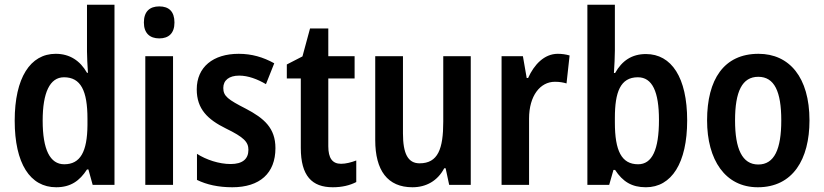

<svg xmlns="http://www.w3.org/2000/svg" viewBox="-20 -780 3477 810"><path d="M217 10C278 10 316 -17 347 -65H353L371 0H463V-760H347V-563C347 -539 349 -506 351 -473H347C318 -524 274 -553 215 -553C108 -553 42 -452 42 -271C42 -90 107 10 217 10ZM251 -87C191 -87 160 -149 160 -271C160 -389 190 -454 250 -454C321 -454 349 -397 349 -279V-252C348 -140 319 -87 251 -87Z M652 -753C611 -753 587 -731 587 -685C587 -640 612 -618 652 -618C692 -618 716 -640 716 -685C716 -731 693 -753 652 -753ZM710 -543H593V0H710Z M1142 -155C1142 -240 1094 -281 1018 -321C942 -360 922 -374 922 -409C922 -441 946 -461 989 -461C1027 -461 1066 -446 1102 -425L1137 -513C1090 -539 1042 -553 987 -553C879 -553 810 -497 810 -403C810 -320 856 -276 933 -238C1009 -201 1028 -181 1028 -148C1028 -109 1003 -88 953 -88C904 -88 850 -106 811 -131V-21C852 -1 901 10 960 10C1076 10 1142 -49 1142 -155Z M1419 -89C1382 -89 1365 -113 1365 -163V-449H1476V-543H1365V-660H1288L1256 -542L1190 -508V-449H1249V-156C1249 -38 1296 10 1384 10C1423 10 1456 2 1483 -12V-103C1462 -95 1439 -89 1419 -89Z M1966 -543H1850V-267C1850 -152 1828 -91 1750 -91C1701 -91 1680 -132 1680 -217V-543H1563V-189C1563 -61 1615 10 1720 10C1778 10 1826 -17 1854 -70H1860L1875 0H1966Z M2333 -553C2276 -553 2233 -507 2208 -451H2202L2186 -543H2096V0H2212V-280C2212 -376 2259 -435 2321 -435C2341 -435 2357 -432 2370 -428L2383 -546C2366 -551 2349 -553 2333 -553Z M2574 -566V-760H2458V0H2550L2568 -63H2575C2607 -14 2645 10 2705 10C2813 10 2879 -92 2879 -272C2879 -453 2813 -552 2705 -552C2646 -552 2604 -524 2575 -472H2570C2572 -506 2574 -539 2574 -566ZM2671 -454C2732 -454 2760 -393 2760 -274C2760 -148 2731 -87 2672 -87C2602 -87 2574 -144 2574 -263V-283C2574 -391 2597 -454 2671 -454Z M3395 -272C3395 -454 3310 -553 3180 -553C3034 -553 2963 -445 2963 -272C2963 -106 3039 10 3177 10C3325 10 3395 -108 3395 -272ZM3081 -272C3081 -394 3111 -456 3179 -456C3247 -456 3276 -394 3276 -272C3276 -151 3247 -86 3179 -86C3111 -86 3081 -152 3081 -272Z"/></svg>

Font: Noto Sans Lao UI Cond SemBd
Style: Regular
Weight: 600
Width: 3
Designer: Monotype Design Team
Foundry: Monotype Imaging Inc.
Version: Version 2.000